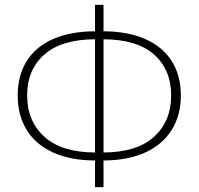

<svg xmlns="http://www.w3.org/2000/svg" viewBox="-20 -759 819 792"><path d="M375 -97Q272 -97 200 -129.5Q128 -162 90.5 -222.5Q53 -283 53 -365Q53 -448 90.5 -507.5Q128 -567 200 -598.5Q272 -630 375 -630H404Q506 -630 578 -598.5Q650 -567 688 -507.5Q726 -448 726 -365Q726 -283 688 -222.5Q650 -162 578 -129.5Q506 -97 404 -97ZM374 -130H404Q544 -130 615 -194.5Q686 -259 686 -365Q686 -472 615 -534.5Q544 -597 404 -597H374Q235 -597 163.5 -534.5Q92 -472 92 -365Q92 -259 163.5 -194.5Q235 -130 374 -130ZM372 13V-739H407V13Z"/></svg>

Font: Noto Sans SC Thin
Style: Regular
Weight: 100
Designer: Ryoko NISHIZUKA 西塚涼子 (kana, bopomofo & ideographs); Paul D. Hunt (Latin, Greek & Cyrillic); Sandoll Communications 산돌커뮤니
Foundry: Adobe
Version: Version 2.004-H2;hotconv 1.0.118;makeotfexe 2.5.65603